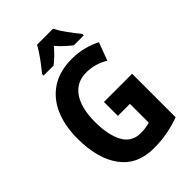

<svg xmlns="http://www.w3.org/2000/svg" viewBox="-271 -1042 1161 1161"><g transform="rotate(-45 309.5 -461.5)"><path d="M318 -402H559V-30Q507 -11 451.5 -0.5Q396 10 334 10Q194 10 121 -88Q48 -186 48 -359Q48 -470 84.5 -552Q121 -634 191.5 -679Q262 -724 365 -724Q418 -724 466 -711.5Q514 -699 552 -679L509 -564Q478 -583 442 -593.5Q406 -604 368 -604Q284 -604 239 -538.5Q194 -473 194 -355Q194 -245 229.5 -178Q265 -111 343 -111Q366 -111 385 -114Q404 -117 421 -122V-283H318ZM413 -933Q430 -900 459 -860Q488 -820 516 -786V-773H432Q412 -788 389 -809Q366 -830 344 -856Q297 -802 258 -773H173V-786Q189 -805 209.5 -832Q230 -859 248 -886Q266 -913 277 -933Z"/></g></svg>

Font: Noto Sans Condensed
Style: Bold
Weight: 700
Width: 3
Designer: Monotype Design Team
Foundry: Monotype Imaging Inc.
Version: Version 2.013; ttfautohint (v1.8.4.7-5d5b)